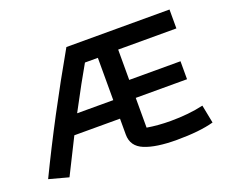

<svg xmlns="http://www.w3.org/2000/svg" viewBox="-105 -786 1151 964"><g transform="rotate(-20 471.0 -304.0)"><path d="M457 -103V-188H213L118 2L14 -26Q153 -314 327 -618H878V-517H567V-355H841V-259H567V-100Q626 -90 693 -90Q789 -90 868 -108L887 -11Q811 10 689 10Q579 10 518 -15Q457 -40 457 -103ZM457 -287V-513H388Q343 -436 264 -287Z"/></g></svg>

Font: Athiti SemiBold
Style: Regular
Weight: 600
Designer: CadsonDemak Team
Foundry: CadsonDemak
Version: Version 1.033